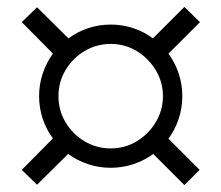

<svg xmlns="http://www.w3.org/2000/svg" viewBox="-20 -655 640 555"><path d="M87 -121 43 -164 133 -255Q114 -280 103.5 -311.5Q93 -343 93 -377Q93 -411 103.5 -442.5Q114 -474 133 -500L43 -591L87 -634L178 -544Q203 -563 234.5 -573.5Q266 -584 300 -584Q334 -584 365.5 -573.5Q397 -563 422 -544L513 -635L558 -591L467 -500Q486 -474 496.5 -442.5Q507 -411 507 -377Q507 -343 496.5 -311.5Q486 -280 467 -254L557 -164L513 -120L423 -210Q397 -191 365.5 -180.5Q334 -170 300 -170Q266 -170 234.5 -180.5Q203 -191 177 -210ZM300 -226Q341 -226 375 -246.5Q409 -267 430 -301.5Q451 -336 451 -377Q451 -418 430 -452.5Q409 -487 375 -507.5Q341 -528 300 -528Q259 -528 224.5 -507.5Q190 -487 169.5 -452.5Q149 -418 149 -377Q149 -336 169.5 -301.5Q190 -267 224.5 -246.5Q259 -226 300 -226Z"/></svg>

Font: Geist Mono Light
Style: Regular
Weight: 300
Monospace: yes
Designer: Basement.studio, Andrés Briganti, Mateo Zaragoza
Foundry: Basement.studio, Vercel, Andrés Briganti, Guido Ferreyra, Mateo Zaragoza
Version: Version 1.500; ttfautohint (v1.8.4.7-5d5b)